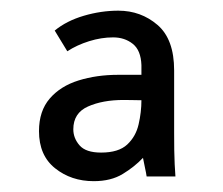

<svg xmlns="http://www.w3.org/2000/svg" viewBox="-20 -724 416 358"><path d="M154.8 -386.2Q112.8 -386.2 82.8 -410.2Q52.7 -434.1 52.7 -479.5Q52.7 -517.1 72.8 -540.3Q92.8 -563.5 126.5 -574Q160.2 -584.5 200.2 -584.5H243.7V-602.5Q242.7 -630.4 227.5 -642.3Q212.4 -654.3 190.9 -654.3Q168.9 -654.3 146.2 -647.2Q123.5 -640.1 105.5 -628.4L82 -667Q104 -685.1 136.2 -694.6Q168.5 -704.1 200.7 -704.1Q242.7 -704.1 273.7 -677.5Q304.7 -650.9 304.7 -592.8V-476.1Q304.7 -459 304.9 -444.1Q305.2 -429.2 305.7 -418L307.1 -395H253.4Q252.4 -401.9 250.5 -410.4Q248.5 -418.9 246.6 -429.7Q231 -413.1 209 -399.7Q187 -386.2 154.8 -386.2ZM168.5 -439.5Q201.2 -439.5 217.3 -454.6Q233.4 -469.7 238.5 -492.4Q243.7 -515.1 243.7 -537.1Q237.3 -537.1 226.1 -537.4Q214.8 -537.6 210.4 -537.6Q171.4 -537.6 144 -525.4Q116.7 -513.2 116.7 -482.9Q116.7 -466.3 128.4 -452.9Q140.1 -439.5 168.5 -439.5Z"/></svg>

Font: Shanti
Style: Regular
Weight: 400
Designer: Vernon Adams
Foundry: Vernon Adams
Version: Version 1.100; ttfautohint (v1.8.4)